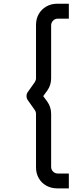

<svg xmlns="http://www.w3.org/2000/svg" viewBox="-20 -829 437 1054"><path d="M357.9 205.1H294.4Q261.2 205.1 234.4 190.2Q207.5 175.3 192.6 148.9Q177.7 122.6 177.7 89.8V-204.1Q177.7 -215.3 170.9 -225.1L132.8 -278.8Q125.5 -290 125.5 -301.3Q125.5 -314 132.8 -324.2L170.9 -377.9Q177.7 -388.7 177.7 -398.9V-692.4Q177.7 -725.6 192.6 -751.7Q207.5 -777.8 234.1 -793.2Q260.7 -808.6 294.4 -808.6H357.9V-726.6H297.4Q282.2 -726.6 271.5 -715.8Q260.7 -705.1 260.7 -689V-398.9Q260.7 -361.3 239.3 -331.5L217.3 -301.3L239.3 -271.5Q260.7 -241.7 260.7 -204.1V86.9Q260.7 102.5 271.5 113Q282.2 123.5 297.4 123.5H357.9Z"/></svg>

Font: Potro Sans Bangla SemiBold
Style: Regular
Weight: 600
Designer: Jayed Ahsan Saad
Foundry: Codepotro
Version: Potro Sans Bangla;Version 0.996;CodepotroFonts;